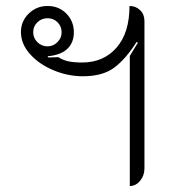

<svg xmlns="http://www.w3.org/2000/svg" viewBox="-20 -613 573 642"><path d="M414 -426Q420 -435 441 -470L437 -473Q400 -415 361.5 -386.5Q323 -358 257 -358Q207 -358 159 -378Q111 -398 80.5 -432Q50 -466 50 -506Q50 -542 76 -567.5Q102 -593 139 -593Q177 -593 202 -567.5Q227 -542 227 -505Q227 -471 205.5 -450Q184 -429 140 -425V-421Q162 -421 175 -422Q190 -412 208.5 -408Q227 -404 255 -404Q326 -404 369.5 -453.5Q413 -503 413 -593Q434 -593 448.5 -579Q463 -565 463 -543V-50Q463 -26 448.5 -8.5Q434 9 414 9ZM186 -505Q186 -525 172.5 -538.5Q159 -552 139 -552Q119 -552 105 -538.5Q91 -525 91 -505Q91 -486 105 -472Q119 -458 139 -458Q158 -458 172 -472Q186 -486 186 -505Z"/></svg>

Font: K2D Thin
Style: Regular
Weight: 100
Designer: Katatrad Aksorn Co.,Ltd.
Foundry: Cadson Demak Co.,Ltd.
Version: Version 1.000; ttfautohint (v1.6)